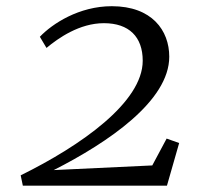

<svg xmlns="http://www.w3.org/2000/svg" viewBox="-20 -587 662 607"><path d="M52.2 0H507.8L546.4 -134.8L506.8 -148.9L461.4 -64L149.9 -49.3C322.8 -137.2 515.1 -268.1 515.1 -407.7C515.1 -490.7 460.4 -567.4 333.5 -567.4C230 -567.4 145.5 -512.2 106 -470.7L127 -435.5C164.1 -466.3 231 -513.7 308.6 -513.7C387.7 -513.7 431.2 -470.7 431.2 -395C431.2 -263.7 235.8 -126.5 45.4 -32.7Z"/></svg>

Font: Merriweather
Style: Light Italic
Weight: 300
Italic angle: -7.5°
Designer: Eben Sorkin
Foundry: Eben Sorkin
Version: Version 1.001